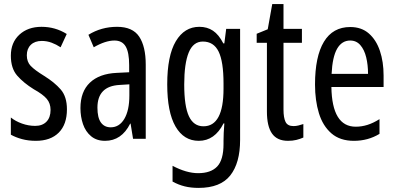

<svg xmlns="http://www.w3.org/2000/svg" viewBox="-20 -678 1934 938"><path d="M307 -144Q307 -70 267 -30Q227 10 155 10Q118 10 87 1.5Q56 -7 33 -20V-104Q55 -86 87 -74.5Q119 -63 152 -63Q187 -63 207 -83.5Q227 -104 227 -141Q227 -173 208.5 -195Q190 -217 145 -242Q95 -273 64 -308.5Q33 -344 33 -406Q33 -470 74.5 -508.5Q116 -547 183 -547Q250 -547 306 -512L276 -447Q255 -461 232 -469.5Q209 -478 184 -478Q150 -478 130.5 -459Q111 -440 111 -408Q111 -376 130 -356Q149 -336 196 -307Q246 -276 276.5 -241Q307 -206 307 -144Z M552 -547Q628 -547 660 -499Q692 -451 692 -362V0H630L618 -74H616Q574 10 493 10Q452 10 425 -12.5Q398 -35 385.5 -71.5Q373 -108 373 -150Q373 -230 419 -274Q465 -318 550 -322L611 -325V-360Q611 -422 594 -451Q577 -480 539 -480Q495 -480 438 -447L412 -508Q475 -547 552 -547ZM564 -263Q456 -257 456 -152Q456 -103 473 -79.5Q490 -56 521 -56Q563 -56 587.5 -97.5Q612 -139 612 -212V-266Z M954 -547Q992 -547 1020.5 -528Q1049 -509 1071 -466H1076L1085 -537H1153V6Q1153 118 1105 179Q1057 240 950 240Q913 240 882.5 232.5Q852 225 823 209V132Q891 168 948 168Q1010 168 1041 135.5Q1072 103 1072 25V9Q1072 -8 1073 -29.5Q1074 -51 1076 -75H1072Q1029 10 951 10Q878 10 837.5 -60Q797 -130 797 -266Q797 -406 839 -476.5Q881 -547 954 -547ZM971 -475Q924 -475 902 -421.5Q880 -368 880 -265Q880 -159 903 -110Q926 -61 974 -61Q1072 -61 1072 -245V-270Q1072 -377 1048 -426Q1024 -475 971 -475Z M1414 -62Q1426 -62 1438 -65Q1450 -68 1462 -72V-6Q1446 1 1428 5.5Q1410 10 1387 10Q1334 10 1309 -25.5Q1284 -61 1284 -133V-469H1234V-513L1288 -535L1310 -658H1365V-537H1455V-469H1365V-143Q1365 -103 1375 -82.5Q1385 -62 1414 -62Z M1691 -546Q1746 -546 1782 -514.5Q1818 -483 1836 -429.5Q1854 -376 1854 -309V-253H1599Q1602 -59 1718 -59Q1747 -59 1775.5 -68Q1804 -77 1834 -96V-24Q1778 10 1709 10Q1641 10 1599 -26.5Q1557 -63 1538 -125Q1519 -187 1519 -265Q1519 -402 1562.5 -474Q1606 -546 1691 -546ZM1691 -480Q1650 -480 1627 -440Q1604 -400 1600 -317H1778Q1778 -361 1769 -398Q1760 -435 1740.5 -457.5Q1721 -480 1691 -480Z"/></svg>

Font: Noto Sans Ethiopic ExtraCondensed
Style: Regular
Weight: 400
Width: 2
Designer: Monotype Design Team
Foundry: Monotype Imaging Inc.
Version: Version 2.102; ttfautohint (v1.8.4.7-5d5b)